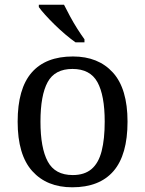

<svg xmlns="http://www.w3.org/2000/svg" viewBox="-20 -786 617 816"><path d="M287 10Q179 10 117 -59Q55 -128 55 -269Q55 -409 114.5 -477.5Q174 -546 290 -546Q398 -546 460 -477.5Q522 -409 522 -269Q522 -128 462.5 -59Q403 10 287 10ZM289 -42Q339 -42 369 -67.5Q399 -93 412 -144Q425 -195 425 -269Q425 -381 394 -437Q363 -493 288 -493Q213 -493 182.5 -437Q152 -381 152 -269Q152 -157 183 -99.5Q214 -42 289 -42ZM301 -606Q281 -620 258 -639.5Q235 -659 212.5 -681Q190 -703 172 -723Q154 -743 145 -756V-766H252Q263 -744 277.5 -717Q292 -690 308.5 -664Q325 -638 339 -619V-606Z"/></svg>

Font: Noto Serif Hebrew
Style: Regular
Weight: 400
Designer: Monotype Design Team
Foundry: Monotype Imaging Inc.
Version: Version 2.003